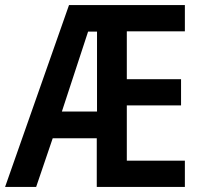

<svg xmlns="http://www.w3.org/2000/svg" viewBox="-21 -734 797 754"><path d="M705 0H359V-191H186L121 0H-1L250 -714H705V-611H477V-423H690V-320H477V-103H705ZM222 -296H360V-610H325Z"/></svg>

Font: Noto Sans Malayalam Condensed SemiBold
Style: Regular
Weight: 600
Width: 3
Designer: Jelle Bosma - Monotype Design Team
Foundry: Monotype Imaging Inc.
Version: Version 2.104; ttfautohint (v1.8.4.7-5d5b)